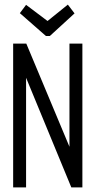

<svg xmlns="http://www.w3.org/2000/svg" viewBox="-20 -812 415 832"><path d="M274 -792 186 -721 93 -791 66 -755 179 -656H196L303 -754ZM37 0H93V-475L289 0H337V-623H281V-176L94 -623H37Z"/></svg>

Font: Inconsolata Condensed
Style: Regular
Weight: 400
Width: 3
Monospace: yes
Designer: Raph Levien, Cyreal, Brenton Simpson
Foundry: Raph Levien, Cyreal, Google
Version: Version 3.100